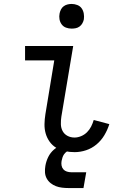

<svg xmlns="http://www.w3.org/2000/svg" viewBox="-20 -763 640 973"><path d="M358 8Q333 8 309 3Q285 -2 265 -14Q245 -26 231.5 -45Q218 -64 211.5 -86.5Q205 -109 205.5 -134Q206 -159 210 -184L255 -457H107V-530H351L291 -172Q288 -153 288.5 -133.5Q289 -114 297.5 -98.5Q306 -83 322 -74.5Q338 -66 358 -66Q374 -66 391 -73Q408 -80 421 -93Q434 -106 442 -122Q450 -138 455 -155L534 -134Q525 -105 509 -78Q493 -51 469 -31Q445 -11 416 -1.5Q387 8 358 8ZM343 -618Q328 -618 314.5 -623Q301 -628 292.5 -639.5Q284 -651 281.5 -665.5Q279 -680 282 -695Q284 -705 289 -715Q294 -725 303 -731.5Q312 -738 322.5 -740.5Q333 -743 343 -743Q358 -743 372 -737.5Q386 -732 394 -720.5Q402 -709 404.5 -694.5Q407 -680 405 -665Q403 -655 397.5 -645Q392 -635 383 -628.5Q374 -622 363.5 -620Q353 -618 343 -618ZM328 190Q311 190 294.5 188Q278 186 263.5 180.5Q249 175 236.5 165Q224 155 216.5 141Q209 127 208 110.5Q207 94 210 77Q214 54 224.5 32.5Q235 11 253.5 -5Q272 -21 295 -27.5Q318 -34 340 -34L335 0Q326 0 318 5.5Q310 11 304.5 19Q299 27 296.5 35.5Q294 44 292 53Q290 65 292 76Q294 87 301 95Q308 103 319 106.5Q330 110 342 110H417L403 190Z"/></svg>

Font: Iosevka Curly Slab Extended
Style: Italic
Weight: 400
Width: 7
Italic angle: -9°
Monospace: yes
Designer: Belleve Invis
Foundry: Belleve Invis
Version: Version 11.1.0; ttfautohint (v1.8.3)